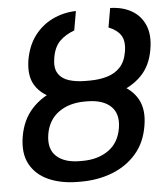

<svg xmlns="http://www.w3.org/2000/svg" viewBox="-54 -808 754 867"><g transform="rotate(-5 323.0 -375.0)"><path d="M339.8 -433.6H351.6Q428.2 -434.1 485.6 -410.4Q543 -386.7 570.6 -338.4Q598.1 -290 585.4 -216.8Q573.2 -141.1 529.3 -90.8Q485.4 -40.5 420.4 -15.4Q355.5 9.8 278.3 9.8H266.6Q190.4 9.8 133.3 -15.1Q76.2 -40 48.6 -90.1Q21 -140.1 33.7 -216.3Q46.4 -290.5 90.1 -338.9Q133.8 -387.2 198.7 -410.6Q263.7 -434.1 339.8 -433.6ZM337.4 -349.1H327.1Q255.4 -349.1 207.8 -314.7Q160.2 -280.3 149.4 -215.3Q139.2 -149.9 175.5 -116.5Q211.9 -83 281.7 -83H293.5Q363.3 -83 411.1 -116.7Q459 -150.4 469.7 -216.8Q480 -280.8 444.3 -314.7Q408.7 -348.6 337.4 -349.1ZM356.4 -441.4Q399.4 -441.4 435.3 -451.7Q471.2 -461.9 495.4 -487.3Q519.5 -512.7 526.9 -557.6Q534.7 -605 517.8 -631.3Q501 -657.7 462.4 -672.9L477.5 -759.8Q533.2 -758.8 574.5 -735.1Q615.7 -711.4 634.5 -666.7Q653.3 -622.1 642.1 -557.6Q629.9 -484.4 586.2 -440.2Q542.5 -396 478.8 -376.7Q415 -357.4 341.8 -357.4H323.7Q250.5 -357.4 193.1 -377Q135.7 -396.5 106.7 -440.7Q77.6 -484.9 89.4 -558.1Q100.6 -622.6 134 -667Q167.5 -711.4 216.6 -734.9Q265.6 -758.3 322.3 -759.8L307.1 -672.9Q266.6 -658.2 240.5 -632.1Q214.4 -606 206.5 -557.6Q198.7 -512.2 215.1 -486.8Q231.4 -461.4 264.2 -451.4Q296.9 -441.4 338.4 -441.4Z"/></g></svg>

Font: Inter 17pt Medium
Style: Italic
Weight: 500
Italic angle: -9.3988°
Version: Version 4.001;git-66647c0bb